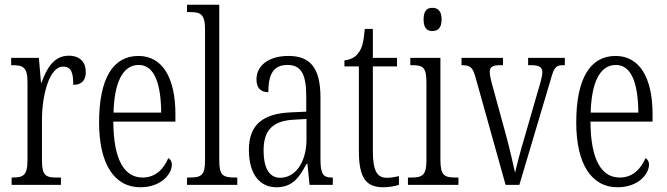

<svg xmlns="http://www.w3.org/2000/svg" viewBox="-20 -780 2813 810"><path d="M29 0H237V-31H221C174 -31 157 -38 157 -103V-275C157 -375 187 -499 246 -499C283 -499 289 -469 289 -422C327 -422 342 -444 342 -476C342 -516 319 -545 270 -545C205 -545 176 -488 155 -431H153L144 -536H27V-505H30C78 -505 96 -497 96 -433V-105C96 -39 78 -31 31 -31H29Z M572 10C662 10 705 -48 705 -85C705 -100 698 -109 690 -113C672 -70 638 -31 582 -31C504 -31 459 -106 458 -267H720V-298C720 -454 664 -544 564 -544C458 -544 398 -451 398 -263C398 -89 462 10 572 10ZM660 -305H459C462 -430 497 -506 565 -506C633 -506 659 -424 660 -305Z M769 0H981V-31H974C920 -31 905 -39 905 -105V-760H769V-729H781C825 -729 845 -722 845 -656V-105C845 -39 830 -31 776 -31H769Z M1146 10C1215 10 1243 -32 1273 -89H1277L1286 0H1384V-31H1381C1344 -31 1332 -44 1332 -108V-369C1332 -497 1286 -544 1197 -544C1114 -544 1062 -504 1062 -445C1062 -410 1079 -391 1112 -391C1112 -466 1133 -506 1193 -506C1254 -506 1272 -461 1272 -372V-309L1208 -306C1088 -301 1030 -253 1030 -148C1030 -41 1079 10 1146 10ZM1162 -30C1113 -30 1092 -76 1092 -145C1092 -225 1125 -270 1219 -275L1273 -278V-191C1273 -100 1229 -30 1162 -30Z M1597 10C1623 10 1647 5 1663 0V-37C1645 -33 1632 -30 1612 -30C1572 -30 1553 -57 1553 -142V-500H1655V-536H1553V-658H1519C1514 -606 1509 -578 1492 -557C1480 -539 1461 -529 1433 -525V-500H1494V-143C1494 -28 1525 10 1597 10Z M1804 -649C1826 -649 1843 -661 1843 -698C1843 -735 1826 -747 1804 -747C1782 -747 1767 -735 1767 -698C1767 -661 1782 -649 1804 -649ZM1701 0H1914V-31H1903C1854 -31 1838 -40 1838 -106V-536H1711V-505H1719C1766 -505 1779 -495 1779 -430V-104C1779 -40 1762 -31 1714 -31H1701Z M1986 -454 2113 0H2171L2302 -440C2317 -495 2324 -505 2356 -505H2363V-536H2208V-505H2222C2255 -505 2268 -496 2268 -475C2268 -457 2259 -428 2243 -374L2196 -211C2173 -135 2159 -78 2153 -51C2145 -88 2128 -162 2113 -216L2061 -406C2054 -430 2046 -461 2046 -477C2046 -496 2057 -505 2090 -505H2102V-536H1927V-505C1964 -505 1974 -497 1986 -454Z M2585 10C2675 10 2718 -48 2718 -85C2718 -100 2711 -109 2703 -113C2685 -70 2651 -31 2595 -31C2517 -31 2472 -106 2471 -267H2733V-298C2733 -454 2677 -544 2577 -544C2471 -544 2411 -451 2411 -263C2411 -89 2475 10 2585 10ZM2673 -305H2472C2475 -430 2510 -506 2578 -506C2646 -506 2672 -424 2673 -305Z"/></svg>

Font: Noto Serif Armenian ExtraCondensed Light
Style: Regular
Weight: 300
Width: 2
Designer: Monotype Design Team
Foundry: Monotype Imaging Inc.
Version: Version 2.008